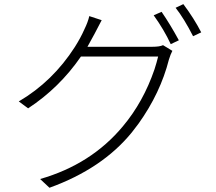

<svg xmlns="http://www.w3.org/2000/svg" viewBox="-20 -846 1040 923"><path d="M400.4 -621.1H711.9Q748 -621.1 763.7 -628.9L808.6 -601.6Q799.8 -585 792 -559.6Q751 -398.4 645.5 -251Q628.9 -228.5 613.3 -209Q471.7 -35.2 217.8 56.6L172.9 14.6Q418 -55.7 570.3 -238.3Q668.9 -355.5 722.7 -512.7Q733.4 -545.9 740.2 -574.2H369.1Q265.6 -423.8 115.2 -325.2L70.3 -358.4Q233.4 -454.1 339.8 -620.1Q368.2 -665 385.7 -705.1Q403.3 -741.2 409.2 -768.6L468.8 -749Q451.2 -716.8 434.6 -683.6Q424.8 -665 400.4 -621.1ZM718.8 -772.5 756.8 -789.1Q797.9 -729.5 839.8 -652.3L800.8 -633.8Q768.6 -703.1 718.8 -772.5ZM824.2 -808.6 861.3 -826.2Q912.1 -758.8 947.3 -690.4L908.2 -671.9Q864.3 -757.8 824.2 -808.6Z"/></svg>

Font: Taipei Sans TC Beta Light
Style: Regular
Weight: 300
Designer: JT Foundry
Foundry: JT Foundry
Version: Version 1.000